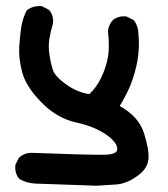

<svg xmlns="http://www.w3.org/2000/svg" viewBox="-20 -464 540 617"><path d="M289.6 132.8Q120.6 127 95.2 126Q67.9 125 43.9 112.3L42.5 111.3L41.5 109.9Q34.2 101.6 31.2 90.8Q28.3 80.1 29.3 67.4V65.4L30.3 64L40 44.4L41 43L42.5 41.5Q61 25.4 86.4 27.3Q266.6 34.2 316.9 33.2Q357.4 32.2 356.9 14.6Q356.9 7.8 353.3 0.7Q349.6 -6.3 341.3 -14.9Q333 -23.4 320.8 -31.7Q282.2 -58.1 225.1 -70.3Q163.1 -84 113.3 -134.8Q63.5 -185.5 51.3 -231.9Q39.1 -277.3 42 -317.4Q43.5 -336.4 45.2 -352.3Q46.9 -368.2 48.8 -380.4Q51.3 -393.6 55.4 -405.8Q59.6 -418 65.4 -429.7L66.9 -431.2L68.4 -432.6Q74.7 -437 81.8 -439.9Q88.9 -442.9 96.4 -443.8Q104 -444.8 112.3 -444.3H114.3L115.7 -443.4L135.3 -433.6L137.2 -432.6L138.2 -431.2Q152.8 -414.6 150.4 -388.7V-387.7L149.9 -386.7Q142.6 -363.8 138.7 -339.4Q134.8 -315.4 138.7 -289.6Q142.6 -262.7 149.9 -239.3Q156.7 -218.3 194.3 -191.4Q230.5 -166.5 267.1 -161.6Q291 -184.6 304.7 -213.4Q319.8 -244.1 326.2 -277.3Q333 -310.1 327.1 -363.3V-364.3V-365.2Q328.1 -374.5 331.8 -382.8Q335.4 -391.1 341.3 -397.9L341.8 -398.4L342.3 -398.9Q358.9 -413.6 384.8 -411.1H386.7L388.2 -410.2L407.7 -400.4L409.7 -399.4L411.1 -397.5Q424.8 -379.4 424.8 -355Q426.3 -340.3 426.3 -326.2Q426.3 -312 425.3 -298.1Q424.3 -284.2 421.9 -270.5Q414.6 -228.5 398.9 -189.5Q384.8 -155.8 364.7 -123.5Q426.3 -88.9 442.9 -35.6Q460 19.5 457 48.3Q455.1 64.5 445.3 78.4Q435.5 92.3 418.5 103.5Q410.2 109.4 402.1 113.8Q394 118.2 385.7 121.3Q377.4 124.5 368.9 126.5Q360.4 128.4 352.1 128.9Q321.8 130.9 290.5 132.8H290Z"/></svg>

Font: NaikaiFont
Style: Bold
Weight: 700
Version: Version 1.89